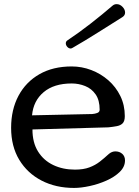

<svg xmlns="http://www.w3.org/2000/svg" viewBox="-20 -904 677 936"><path d="M341.3 12.2Q252 12.2 182.6 -23.7Q113.3 -59.6 73.7 -125.2Q34.2 -190.9 34.2 -280.8Q34.2 -369.6 70.1 -437Q106 -504.4 172.1 -542.2Q238.3 -580.1 329.6 -580.1Q378.9 -580.1 425 -562.5Q471.2 -544.9 508.1 -512.7Q544.9 -480.5 566.7 -436Q588.4 -391.6 588.4 -337.9Q588.4 -313.5 578.1 -303Q567.9 -292.5 549.8 -289.1Q531.7 -285.6 508.3 -283.2L138.2 -272.9Q138.2 -209 165.5 -165.3Q192.9 -121.6 239.7 -99.4Q286.6 -77.1 345.2 -77.1Q386.7 -77.1 415.5 -87.9Q444.3 -98.6 466.6 -116Q488.8 -133.3 510.3 -153.3Q525.4 -166 542.5 -166Q562.5 -166 575.9 -154.1Q589.4 -142.1 589.4 -122.1Q589.4 -90.8 563.7 -65.9Q538.1 -41 499 -23.7Q460 -6.3 417.5 2.9Q375 12.2 341.3 12.2ZM136.2 -341.8 429.7 -348.1Q443.4 -349.1 454.6 -353.5Q465.8 -357.9 465.8 -369.1Q465.8 -416 446 -444.1Q426.3 -472.2 395 -484.6Q363.8 -497.1 329.6 -497.1Q243.2 -497.1 192.9 -454.8Q142.6 -412.6 136.2 -341.8ZM324.7 -667.5Q315.4 -667.5 308.1 -675.5Q300.8 -683.6 300.8 -692.9Q300.8 -702.1 309.1 -707.5Q364.3 -744.1 421.6 -788.8Q479 -833.5 528.8 -876.5Q537.1 -883.8 548.8 -883.8Q564.5 -883.8 577.1 -870.8Q589.8 -857.9 589.8 -842.8Q589.8 -829.1 577.1 -820.8Q519.5 -784.7 456.5 -744.9Q393.6 -705.1 334 -670.9Q328.1 -667.5 324.7 -667.5Z"/></svg>

Font: Cutive
Style: Regular
Weight: 400
Version: Version 1.100; ttfautohint (v1.8.4.7-5d5b)